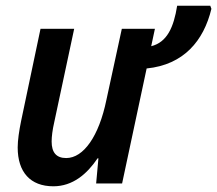

<svg xmlns="http://www.w3.org/2000/svg" viewBox="-20 -643 761 673"><path d="M167 10C235 10 285 -33 322 -88H325L317 0H408L494 -403C624 -416 694 -500 721 -612L717 -623H601C589 -548 566 -495 510 -481L523 -542H407L353 -293C327 -166 273 -89 212 -89C177 -89 161 -109 161 -147C161 -164 164 -188 170 -214L240 -542H122L54 -219C47 -185 42 -151 42 -126C42 -40 86 10 167 10Z"/></svg>

Font: Noto Sans SemiCondensed SemiBold
Style: Italic
Weight: 600
Width: 4
Italic angle: -12°
Designer: Monotype Design Team
Foundry: Monotype Imaging Inc.
Version: Version 2.013